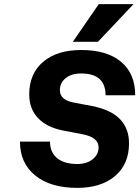

<svg xmlns="http://www.w3.org/2000/svg" viewBox="-20 -903 677 933"><path d="M629 -883 456 -700H334L460 -883ZM384 -250 285 -269Q206 -285 164 -330Q122 -375 122 -444Q122 -545 189.5 -602.5Q257 -660 375 -660Q500 -660 568.5 -602.5Q637 -545 637 -440H493Q493 -546 374 -546Q328 -546 299.5 -523.5Q271 -501 271 -465Q271 -418 336 -405L426 -388Q519 -370 563 -324Q607 -278 607 -207Q607 -105 539 -47.5Q471 10 355 10Q226 10 151.5 -50Q77 -110 77 -215H223Q223 -163 257.5 -134.5Q292 -106 356 -106Q401 -106 430 -129Q459 -152 459 -187Q459 -235 384 -250Z"/></svg>

Font: Overused Grotesk
Style: Bold Italic
Weight: 700
Italic angle: -10°
Version: Version 0.003